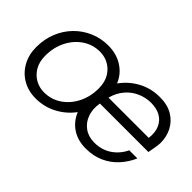

<svg xmlns="http://www.w3.org/2000/svg" viewBox="-67 -809 1123 1123"><g transform="rotate(45 494.0 -248.0)"><path d="M255 12Q194 12 146.5 -15.5Q99 -43 72 -92Q45 -141 45 -203Q45 -269 67.5 -324.5Q90 -380 130 -421Q170 -462 223 -485Q276 -508 337 -508Q405 -508 456 -475.5Q507 -443 530 -387Q570 -443 630.5 -475.5Q691 -508 764 -508Q827 -508 869.5 -482.5Q912 -457 934 -415Q956 -373 956 -322Q956 -309 953 -290Q950 -271 947 -254.5Q944 -238 943 -233H542Q533 -181 548 -139Q563 -97 597.5 -72.5Q632 -48 681 -48Q741 -48 786.5 -78.5Q832 -109 857 -161H924Q903 -112 867 -72.5Q831 -33 781.5 -10.5Q732 12 670 12Q603 12 555.5 -19.5Q508 -51 486 -106Q446 -52 386 -20Q326 12 255 12ZM264 -48Q324 -48 371.5 -80Q419 -112 447 -167Q475 -222 475 -291Q475 -341 454.5 -376Q434 -411 401 -429.5Q368 -448 328 -448Q269 -448 221.5 -416Q174 -384 146 -329Q118 -274 118 -205Q118 -155 138.5 -120Q159 -85 192 -66.5Q225 -48 264 -48ZM553 -293H886Q892 -343 876.5 -377.5Q861 -412 829 -430Q797 -448 751 -448Q708 -448 667.5 -430.5Q627 -413 597 -378.5Q567 -344 553 -293Z"/></g></svg>

Font: DM Sans 24pt Light
Style: Italic
Weight: 300
Italic angle: -10°
Designer: Colophon Foundry, Jonny Pinhorn
Foundry: Colophon Foundry
Version: Version 4.004;gftools[0.9.30]